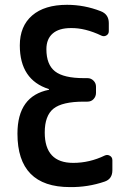

<svg xmlns="http://www.w3.org/2000/svg" viewBox="-20 -760 540 790"><path d="M181.6 -390.6V-392.6Q181.6 -393.6 180.7 -393.6Q61.5 -431.6 61.5 -573.2Q61.5 -652.3 112.3 -696.3Q163.1 -740.2 255.9 -740.2Q327.1 -740.2 394.5 -713.9Q427.7 -701.2 427.7 -665V-631.8Q427.7 -620.1 418 -614.3Q408.2 -608.4 397.5 -613.3Q330.1 -645.5 271.5 -644.5Q222.7 -644.5 196.8 -622.1Q170.9 -599.6 170.9 -557.6Q170.9 -494.1 206.5 -466.3Q242.2 -438.5 325.2 -438.5H339.8Q354.5 -438.5 364.7 -428.2Q375 -418 375 -403.3V-377.9Q375 -363.3 365.2 -352.5Q355.5 -341.8 339.8 -341.8H325.2Q236.3 -341.8 200.2 -313Q164.1 -284.2 164.1 -214.8Q164.1 -89.8 281.2 -89.8Q348.6 -89.8 411.1 -120.1Q421.9 -125 432.1 -119.1Q442.4 -113.3 442.4 -100.6V-59.6Q442.4 -23.4 410.2 -12.7Q341.8 10.7 267.6 9.8Q51.8 9.8 51.8 -210Q51.8 -365.2 181.6 -390.6Z"/></svg>

Font: Rounded-L Mgen+ 1m medium
Style: Regular
Weight: 500
Designer: [Source Han Sans]
Ryoko NISHIZUKA  (kana & ideographs); Paul D. Hunt (Latin, Greek & Cyrillic); Wenlong ZHANG  (bopomofo
Version: Version 1.059.20150602